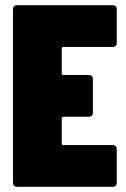

<svg xmlns="http://www.w3.org/2000/svg" viewBox="-20 -720 484 740"><path d="M430 -554V-685C430 -694 424 -700 415 -700H45C36 -700 30 -694 30 -685V-15C30 -6 36 0 45 0H415C424 0 430 -6 430 -15V-146C430 -155 424 -161 415 -161H224C220 -161 218 -163 218 -167V-264C218 -268 220 -270 224 -270H323C332 -270 338 -276 338 -285V-416C338 -425 332 -431 323 -431H224C220 -431 218 -433 218 -437V-533C218 -537 221 -539 224 -539H415C424 -539 430 -545 430 -554Z"/></svg>

Font: Barlow Condensed Black
Style: Regular
Weight: 900
Width: 3
Designer: Jeremy Tribby
Foundry: Tribby Type
Version: Version 1.422;hotconv 1.0.109;makeotfexe 2.5.65596